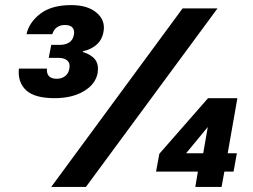

<svg xmlns="http://www.w3.org/2000/svg" viewBox="-20 -733 994 753"><path d="M194 -348Q116 -348 82.5 -379Q49 -410 54 -464H164Q163 -450 167.5 -441Q172 -432 181 -428Q190 -424 202 -424Q222 -424 235.5 -434.5Q249 -445 252 -464Q256 -485 244 -495.5Q232 -506 210 -506H171L181 -557H215Q237 -557 252 -567Q267 -577 270 -598Q273 -615 264 -625Q255 -635 235 -635Q216 -635 203.5 -626Q191 -617 185 -599H84Q94 -645 138 -679Q182 -713 259 -713Q324 -713 359 -683Q394 -653 386 -609Q381 -578 359.5 -558.5Q338 -539 305 -532V-529Q338 -519 353 -499.5Q368 -480 363 -447Q355 -403 309 -375.5Q263 -348 194 -348ZM181 0 696 -700H833L317 0ZM746 0 756 -60H592L605 -130L796 -348H911L873 -132H909L896 -60H860L849 0ZM710 -132H777L795 -235Z"/></svg>

Font: DM Sans 9pt ExtraBold
Style: Italic
Weight: 800
Italic angle: -10°
Version: Version 4.004;gftools[0.9.30]